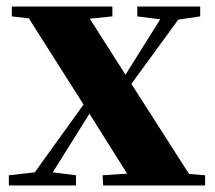

<svg xmlns="http://www.w3.org/2000/svg" viewBox="-20 -566 657 586"><path d="M606 -31V0H295L293 -31L368 -36L253 -219L141 -40L212 -31V0H7V-31L86 -40L235 -247L68 -510L16 -516V-546H323V-516L254 -509L363 -338L469 -507L399 -516V-546H591V-516L524 -506L381 -310L557 -35Z"/></svg>

Font: Source Han Serif CN Heavy
Style: Regular
Weight: 900
Designer: Ryoko NISHIZUKA  (kana & ideographs); Frank Grießhammer (Latin, Greek & Cyrillic); Wenlong ZHANG  (bopomofo); Sandoll Co
Foundry: Adobe Systems Incorporated
Version: Version 1.000;PS 1;hotconv 16.6.53;makeotf.lib2.5.65590